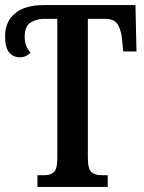

<svg xmlns="http://www.w3.org/2000/svg" viewBox="-21 -734 565 754"><path d="M126 0V-46H155Q176 -46 190 -57.5Q204 -69 204 -113V-660H152Q124 -660 100 -646Q76 -632 76 -590Q76 -570 81.5 -555.5Q87 -541 99 -527Q81 -509 57 -509Q31 -509 15 -528Q-1 -547 -1 -592Q-1 -649 38 -681.5Q77 -714 151 -714H511L515 -532H463L458 -582Q455 -615 441.5 -637.5Q428 -660 392 -660H324V-115Q324 -70 338.5 -58Q353 -46 375 -46H402V0Z"/></svg>

Font: Noto Serif ExtraCondensed SemiBold
Style: Regular
Weight: 600
Width: 2
Designer: Monotype Design Team
Foundry: Monotype Imaging Inc.
Version: Version 2.015; ttfautohint (v1.8.4.7-5d5b)